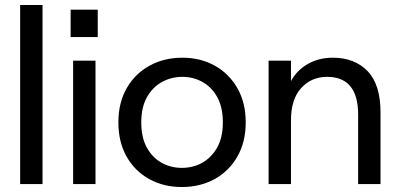

<svg xmlns="http://www.w3.org/2000/svg" viewBox="-20 -740 1609 772"><path d="M61 0V-720H151V0Z M264 -591V-701H373V-591ZM274 0V-496H364V0Z M711 12Q638 12 580 -20Q522 -52 489 -110.5Q456 -169 456 -248Q456 -327 489.5 -385.5Q523 -444 581.5 -476Q640 -508 713 -508Q786 -508 843.5 -476Q901 -444 934.5 -385.5Q968 -327 968 -248Q968 -169 934.5 -110.5Q901 -52 843 -20Q785 12 711 12ZM711 -65Q756 -65 793 -85.5Q830 -106 853 -146.5Q876 -187 876 -248Q876 -309 853.5 -349.5Q831 -390 794 -410.5Q757 -431 713 -431Q669 -431 631.5 -410.5Q594 -390 571 -349.5Q548 -309 548 -248Q548 -187 570.5 -146.5Q593 -106 630 -85.5Q667 -65 711 -65Z M1060 0V-496H1150V-414Q1174 -458 1218 -483Q1262 -508 1318 -508Q1406 -508 1458 -454Q1510 -400 1510 -288V0H1420V-279Q1420 -431 1295 -431Q1232 -431 1191 -386Q1150 -341 1150 -257V0Z"/></svg>

Font: HostGroteskRegular
Style: Regular
Weight: 400
Designer: Doukan Karapınar based on Poppins by Indian Type Foundry, Jonny Pinhorn
Foundry: Element Type
Version: Version 1.001; ttfautohint (v1.8.4.7-5d5b)